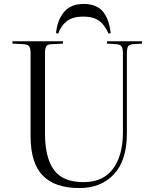

<svg xmlns="http://www.w3.org/2000/svg" viewBox="-20 -939 786 973"><path d="M382 14Q258 14 196.5 -49.5Q135 -113 135 -248V-668Q135 -693 128.5 -703Q122 -713 102 -715L43 -718V-730H299V-718L238 -715Q221 -714 214.5 -704.5Q208 -695 208 -666V-263Q208 -141 253 -78.5Q298 -16 403 -16Q503 -16 553 -84Q603 -152 603 -268V-668Q603 -693 596.5 -703Q590 -713 571 -715L522 -718V-730H700V-718L653 -715Q634 -713 628.5 -703Q623 -693 623 -666V-263Q623 -127 558 -56.5Q493 14 382 14ZM404 -919Q469 -919 501 -881Q533 -843 541 -771L530 -769Q511 -813 481.5 -834Q452 -855 401 -855Q349 -855 319 -832Q289 -809 275 -769L264 -771Q270 -836 304 -877.5Q338 -919 404 -919Z"/></svg>

Font: Literata 72pt Light
Style: Regular
Weight: 300
Designer: Latin by Veronika Burian and Jose Scaglione. Greek by Irene Vlachou. Cyrillic by Vera Evstafieva.
Foundry: TypeTogether
Version: Version 3.002